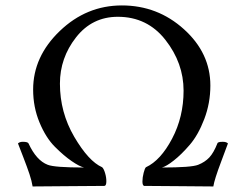

<svg xmlns="http://www.w3.org/2000/svg" viewBox="-20 -671 880 693"><path d="M348.6 -67.4Q354.5 -62.5 359.4 -45.9Q364.3 -29.3 363.8 -14.6Q363.3 0 356.4 0Q290 0 219.2 1Q148.4 2 97.7 2Q94.7 -17.6 86.4 -42.5Q78.1 -67.4 64.5 -102.5Q50.8 -137.7 44.9 -153.3Q50.8 -159.2 62.5 -159.2Q80.1 -159.2 83 -153.3Q111.3 -91.8 152.3 -76.2Q176.8 -66.4 283.2 -66.4Q266.6 -70.3 238.8 -89.4Q210.9 -108.4 178.2 -141.1Q145.5 -173.8 122.6 -229Q99.6 -284.2 99.6 -347.7Q99.6 -466.8 195.8 -559.1Q292 -651.4 419.9 -651.4Q548.8 -651.4 644 -565.4Q739.3 -479.5 739.3 -362.3Q739.3 -298.8 717.3 -241.2Q695.3 -183.6 665 -148.4Q634.8 -113.3 607.4 -91.8Q580.1 -70.3 564.5 -66.4Q670.9 -66.4 695.3 -76.2Q719.7 -85.9 735.4 -102.5Q751 -119.1 764.6 -153.3Q765.6 -159.2 784.2 -159.2Q796.9 -159.2 802.7 -153.3Q801.8 -149.4 777.8 -86.4Q753.9 -23.4 750 2Q699.2 2 632.8 1Q566.4 0 500 0Q494.1 -2 494.1 -16.1Q494.1 -30.3 498.5 -47.4Q502.9 -64.5 506.8 -67.4Q559.6 -91.8 601.1 -170.4Q642.6 -249 642.6 -343.8Q642.6 -443.4 577.1 -526.9Q511.7 -610.4 405.3 -610.4Q312.5 -610.4 254.4 -536.1Q196.3 -461.9 196.3 -369.1Q196.3 -265.6 248 -177.2Q299.8 -88.9 348.6 -67.4Z"/></svg>

Font: Crimson Text
Style: Roman
Weight: 400
Version: Version 0.13